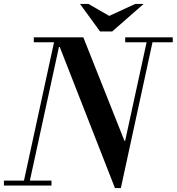

<svg xmlns="http://www.w3.org/2000/svg" viewBox="-25 -944 899 977"><path d="M147 -729V-754H399L608 -228H612L721 -729H612V-754H854V-729H751L590 13H560L279 -705H275L127 -25H237V0H-5V-25H97L250 -729ZM663 -924H706L546 -784H484L382 -924H425L531 -863Z"/></svg>

Font: Libre Bodoni
Style: Italic
Weight: 400
Italic angle: -13°
Designer: Pablo Impallari, Rodrigo Fuenzalida
Foundry: Pablo Impallari, Rodrigo Fuenzalida
Version: Version 1.001